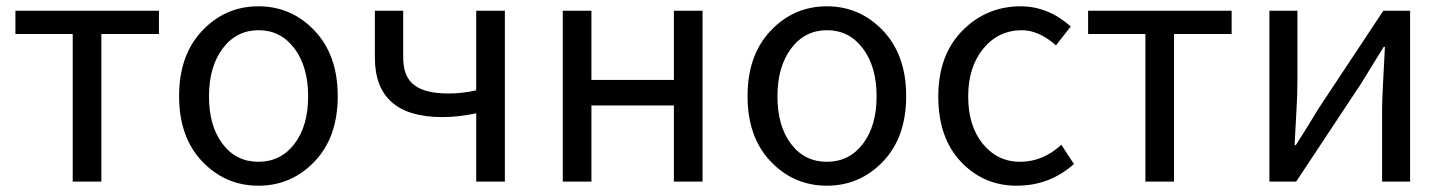

<svg xmlns="http://www.w3.org/2000/svg" viewBox="-20 -577 4592 610"><path d="M211 0V-469H29V-543H485V-469H302V0Z M979.5 -64Q906 13 801 13Q696 13 622.5 -64Q549 -141 549 -271.5Q549 -402 622.5 -479.5Q696 -557 801 -557Q906 -557 979.5 -479.5Q1053 -402 1053 -271.5Q1053 -141 979.5 -64ZM687 -120Q730 -63 801 -63Q872 -63 915.5 -120Q959 -177 959 -271Q959 -365 915.5 -423Q872 -481 801.5 -481Q731 -481 687.5 -423Q644 -365 644 -271Q644 -177 687 -120Z M1493 0V-217Q1436 -205 1386 -205Q1171 -205 1171 -394V-543H1261V-394Q1261 -334 1295.5 -307Q1330 -280 1405 -280Q1449 -280 1493 -290V-543H1584V0Z M1768 0V-543H1859V-323H2121V-543H2212V0H2121V-242H1859V0Z M2785.5 -64Q2712 13 2607 13Q2502 13 2428.5 -64Q2355 -141 2355 -271.5Q2355 -402 2428.5 -479.5Q2502 -557 2607 -557Q2712 -557 2785.5 -479.5Q2859 -402 2859 -271.5Q2859 -141 2785.5 -64ZM2493 -120Q2536 -63 2607 -63Q2678 -63 2721.5 -120Q2765 -177 2765 -271Q2765 -365 2721.5 -423Q2678 -481 2607.5 -481Q2537 -481 2493.5 -423Q2450 -365 2450 -271Q2450 -177 2493 -120Z M3392 -56Q3315 13 3210 13Q3105 13 3033 -63Q2961 -139 2961 -270.5Q2961 -402 3037.5 -479.5Q3114 -557 3223 -557Q3309 -557 3382 -493L3335 -433Q3280 -481 3227 -481Q3152 -481 3104 -422.5Q3056 -364 3056 -270.5Q3056 -177 3102.5 -120Q3149 -63 3221 -63Q3293 -63 3352 -117Z M3619 0V-469H3437V-543H3893V-469H3710V0Z M4013 0V-543H4102V-316Q4102 -275 4098 -208Q4094 -141 4093 -116H4097Q4133 -172 4169 -232L4375 -543H4460V0H4371V-227Q4371 -268 4380 -428H4376Q4318 -334 4304 -311L4098 0Z"/></svg>

Font: Swei Fan Sans CJK TC
Style: Regular
Weight: 400
Version: Version 2.130